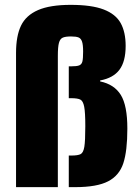

<svg xmlns="http://www.w3.org/2000/svg" viewBox="-20 -770 577 790"><path d="M271 -750Q357 -750 406.5 -731Q456 -712 476.5 -675Q497 -638 497 -581Q497 -517 471.5 -483Q446 -449 392 -439V-435Q450 -423 477 -379.5Q504 -336 504 -241Q504 -149 487.5 -98.5Q471 -48 425 -24Q379 0 289 0H263V-130H273Q301 -130 312 -136Q323 -142 327 -166Q331 -190 331 -251Q331 -307 326.5 -330.5Q322 -354 311 -360Q300 -366 272 -366H263V-497H272Q296 -497 306 -501Q316 -505 319 -517Q322 -529 322 -558Q322 -586 317.5 -599Q313 -612 303 -616Q293 -620 272 -620Q249 -620 238 -615Q227 -610 222.5 -593.5Q218 -577 218 -540V0H46V-552Q46 -622 66.5 -664.5Q87 -707 136.5 -728.5Q186 -750 271 -750Z"/></svg>

Font: Saira Semi Condensed ExtraBold
Style: Regular
Weight: 800
Width: 4
Designer: Hector Gatti with collaboration of the Omnibus-Type team
Foundry: Omnibus-Type
Version: Version 1.001; ttfautohint (v1.8)